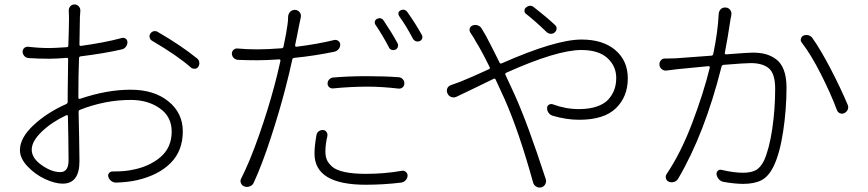

<svg xmlns="http://www.w3.org/2000/svg" viewBox="-20 -808 3890 860"><path d="M250 -37.1Q287.1 -37.1 287.1 -89.8Q287.1 -113.3 286.1 -186.5Q285.2 -259.8 284.2 -288.1Q284.2 -290 282.2 -291.5Q280.3 -293 277.3 -292Q210.9 -260.7 166.5 -217.8Q122.1 -174.8 122.1 -137.7Q122.1 -99.6 166.5 -68.4Q210.9 -37.1 250 -37.1ZM331.1 -396.5V-370.1Q331.1 -367.2 333.5 -365.7Q335.9 -364.3 337.9 -365.2Q458 -406.2 565.4 -406.2Q669.9 -406.2 734.4 -354Q798.8 -301.8 798.8 -219.7Q798.8 -132.8 744.6 -78.1Q690.4 -23.4 593.8 -1Q555.7 7.8 502.9 9.8Q490.2 10.7 480 3.9Q469.7 -2.9 465.8 -14.6Q461.9 -23.4 467.8 -31.7Q473.6 -40 483.4 -40Q485.4 -40 487.3 -40Q539.1 -40 570.3 -46.9Q646.5 -60.5 697.8 -103.5Q749 -146.5 749 -218.8Q749 -285.2 695.8 -322.8Q642.6 -360.4 565.4 -360.4Q451.2 -360.4 338.9 -316.4Q332 -314.5 332 -306.6Q333 -268.6 334.5 -189.9Q335.9 -111.3 335.9 -85.9Q335.9 14.6 260.7 14.6Q226.6 14.6 182.1 -5.9Q137.7 -26.4 103.5 -62.5Q69.3 -98.6 69.3 -135.7Q69.3 -190.4 129.9 -247.1Q190.4 -303.7 276.4 -341.8Q283.2 -344.7 283.2 -352.5V-391.6Q283.2 -439.5 285.2 -543Q285.2 -549.8 278.3 -548.8Q231.4 -544.9 201.2 -544.9Q152.3 -544.9 108.4 -547.9Q96.7 -548.8 89.4 -556.6Q82 -564.5 81.1 -576.2Q81.1 -585.9 88.4 -592.8Q95.7 -599.6 106.4 -598.6Q155.3 -592.8 200.2 -592.8Q224.6 -592.8 279.3 -596.7Q286.1 -596.7 286.1 -604.5Q289.1 -692.4 289.1 -727.5Q289.1 -743.2 288.1 -758.8Q287.1 -770.5 294.4 -779.3Q301.8 -788.1 313.5 -788.1Q325.2 -788.1 333 -779.3Q340.8 -770.5 339.8 -758.8Q338.9 -748 337.9 -730.5Q337.9 -691.4 335.9 -609.4Q335 -601.6 342.8 -602.5Q449.2 -617.2 525.4 -637.7Q535.2 -640.6 543 -634.8Q550.8 -628.9 550.8 -619.1Q550.8 -607.4 543.9 -598.6Q537.1 -589.8 526.4 -586.9Q445.3 -568.4 341.8 -555.7Q334 -554.7 334 -547.9Q331.1 -468.8 331.1 -396.5ZM660.2 -626Q652.3 -630.9 650.4 -640.6Q649.4 -642.6 649.4 -645.5Q649.4 -652.3 653.3 -657.2Q659.2 -666 668 -668Q671.9 -668.9 674.8 -668.9Q680.7 -668.9 686.5 -665Q791 -604.5 863.3 -545.9Q873 -538.1 873 -524.4Q873 -516.6 868.2 -508.8Q863.3 -501 853.5 -500Q851.6 -500 850.6 -500Q841.8 -500 835.9 -504.9Q775.4 -558.6 660.2 -626Z M1760.7 -614.3Q1764.6 -606.4 1762.2 -598.1Q1759.8 -589.8 1751.5 -585.9Q1743.2 -582 1734.9 -584.5Q1726.6 -586.9 1722.7 -594.7Q1694.3 -649.4 1661.1 -698.2Q1657.2 -705.1 1659.2 -712.4Q1661.1 -719.7 1668.9 -723.6Q1674.8 -726.6 1680.7 -726.6Q1691.4 -726.6 1699.2 -714.8Q1733.4 -664.1 1760.7 -614.3ZM1472.7 -412.1Q1461.9 -411.1 1454.6 -417.5Q1447.3 -423.8 1447.3 -433.6Q1447.3 -444.3 1454.6 -452.1Q1461.9 -460 1472.7 -460.9Q1543 -466.8 1622.1 -466.8Q1706.1 -466.8 1767.6 -461.9Q1777.3 -460.9 1784.7 -452.6Q1792 -444.3 1791 -433.6Q1791 -422.9 1783.2 -416.5Q1775.4 -410.2 1765.6 -411.1Q1691.4 -419.9 1626 -419.9Q1552.7 -419.9 1472.7 -412.1ZM1477.5 -628.9Q1487.3 -630.9 1495.6 -624.5Q1503.9 -618.2 1503.9 -608.4Q1503.9 -596.7 1496.6 -587.9Q1489.3 -579.1 1477.5 -576.2Q1386.7 -557.6 1297.9 -548.8Q1290 -547.9 1289.1 -541Q1275.4 -477.5 1258.8 -414.1Q1232.4 -311.5 1192.9 -190.4Q1153.3 -69.3 1117.2 8.8Q1112.3 21.5 1099.6 26.4Q1092.8 29.3 1085.9 29.3Q1081.1 29.3 1075.2 27.3Q1063.5 23.4 1059.1 12.2Q1054.7 1 1060.5 -8.8Q1099.6 -85.9 1140.1 -201.7Q1180.7 -317.4 1209 -423.8Q1221.7 -470.7 1236.3 -536.1Q1236.3 -538.1 1234.9 -540.5Q1233.4 -543 1230.5 -542Q1171.9 -538.1 1131.8 -538.1Q1083 -538.1 1044.9 -540Q1034.2 -541 1026.4 -548.8Q1018.6 -557.6 1018.6 -568.4Q1018.6 -578.1 1026.4 -585Q1034.2 -591.8 1043.9 -590.8Q1083 -586.9 1133.8 -586.9Q1176.8 -586.9 1241.2 -591.8Q1248 -591.8 1250 -599.6Q1263.7 -665 1267.6 -696.3Q1270.5 -714.8 1270.5 -733.4Q1271.5 -747.1 1280.3 -755.9Q1289.1 -763.7 1299.8 -763.7Q1300.8 -763.7 1302.7 -763.7Q1315.4 -762.7 1322.8 -752.4Q1330.1 -742.2 1327.1 -729.5Q1322.3 -707 1319.3 -692.4Q1316.4 -676.8 1310.1 -645.5Q1303.7 -614.3 1301.8 -605.5Q1301.8 -602.5 1303.2 -600.6Q1304.7 -598.6 1307.6 -598.6Q1402.3 -610.4 1477.5 -628.9ZM1397.5 -203.1Q1399.4 -213.9 1408.2 -220.2Q1417 -226.6 1427.7 -225.6Q1437.5 -224.6 1442.9 -216.3Q1448.2 -208 1446.3 -198.2Q1437.5 -161.1 1437.5 -129.9Q1437.5 -108.4 1443.8 -92.8Q1450.2 -77.1 1467.8 -61.5Q1485.4 -45.9 1523.4 -37.6Q1561.5 -29.3 1619.1 -29.3Q1702.1 -29.3 1780.3 -43Q1790 -44.9 1797.9 -38.1Q1805.7 -31.2 1805.7 -21.5Q1804.7 -8.8 1796.9 -0.5Q1789.1 7.8 1777.3 9.8Q1698.2 19.5 1618.2 19.5Q1388.7 19.5 1388.7 -120.1Q1388.7 -154.3 1397.5 -203.1ZM1767.6 -736.3Q1764.6 -741.2 1764.6 -746.1Q1764.6 -748 1764.6 -751Q1766.6 -757.8 1774.4 -761.7Q1780.3 -764.6 1786.1 -764.6Q1796.9 -764.6 1804.7 -753.9Q1840.8 -703.1 1869.1 -652.3Q1872.1 -647.5 1872.1 -642.6Q1872.1 -639.6 1871.1 -635.7Q1868.2 -627.9 1860.4 -624Q1855.5 -622.1 1850.6 -622.1Q1846.7 -622.1 1843.8 -623Q1835 -626 1830.1 -633.8Q1799.8 -691.4 1767.6 -736.3Z M2465.8 -696.3Q2473.6 -689.5 2473.1 -679.7Q2472.7 -669.9 2464.8 -663.1Q2457 -656.2 2446.8 -656.7Q2436.5 -657.2 2428.7 -664.1Q2376 -714.8 2335.9 -746.1Q2329.1 -751 2329.1 -759.8Q2329.1 -768.6 2335.9 -774.4Q2345.7 -782.2 2355 -782.2Q2364.3 -782.2 2373 -774.4Q2425.8 -733.4 2465.8 -696.3ZM2087.9 -660.2Q2081.1 -669.9 2084 -680.2Q2086.9 -690.4 2097.7 -694.3Q2103.5 -696.3 2108.9 -696.3Q2114.3 -696.3 2120.1 -694.3Q2131.8 -690.4 2137.7 -679.7Q2148.4 -660.2 2157.2 -646.5Q2180.7 -602.5 2217.8 -527.3Q2220.7 -521.5 2227.5 -524.4Q2468.8 -630.9 2585 -630.9Q2680.7 -630.9 2736.3 -583.5Q2792 -536.1 2792 -457Q2792 -375 2738.8 -323.2Q2685.5 -271.5 2574.2 -271.5Q2516.6 -271.5 2454.1 -290Q2443.4 -293.9 2436.5 -303.7Q2429.7 -313.5 2430.7 -325.2Q2430.7 -334 2438.5 -338.9Q2446.3 -343.8 2456.1 -340.8Q2513.7 -319.3 2573.2 -319.3Q2620.1 -319.3 2653.8 -331.1Q2687.5 -342.8 2705.6 -363.3Q2723.6 -383.8 2731.9 -407.2Q2740.2 -430.7 2740.2 -459Q2740.2 -511.7 2700.7 -547.9Q2661.1 -584 2584 -584Q2474.6 -584 2248 -482.4Q2241.2 -479.5 2244.1 -472.7Q2271.5 -415 2285.2 -383.8Q2342.8 -256.8 2424.8 -4.9Q2427.7 6.8 2422.4 17.1Q2417 27.3 2405.3 31.2Q2400.4 32.2 2396.5 32.2Q2389.6 32.2 2382.8 28.3Q2372.1 22.5 2368.2 10.7Q2304.7 -218.8 2240.2 -364.3Q2210 -430.7 2200.2 -451.2Q2197.3 -458 2191.4 -455.1Q2161.1 -440.4 2105 -413.1Q2048.8 -385.7 2025.4 -375Q2013.7 -369.1 2001.5 -373.5Q1989.3 -377.9 1984.4 -389.6Q1981.4 -395.5 1981.4 -401.4Q1981.4 -406.2 1983.4 -412.1Q1988.3 -422.9 2000 -426.8Q2022.5 -434.6 2043 -442.4Q2085 -459 2169.9 -498Q2176.8 -501 2172.9 -507.8Q2138.7 -578.1 2111.3 -622.1Q2103.5 -637.7 2087.9 -660.2Z M3199.2 -746.1Q3200.2 -758.8 3209 -767.6Q3216.8 -774.4 3227.5 -774.4Q3229.5 -774.4 3230.5 -774.4Q3243.2 -773.4 3250.5 -763.7Q3257.8 -753.9 3255.9 -742.2Q3255.9 -740.2 3254.9 -734.9Q3253.9 -729.5 3252.9 -726.6Q3239.3 -635.7 3226.6 -571.3Q3225.6 -568.4 3227.5 -566.4Q3229.5 -564.5 3232.4 -564.5Q3330.1 -572.3 3351.6 -572.3Q3384.8 -572.3 3409.7 -565.4Q3434.6 -558.6 3456.5 -542.5Q3478.5 -526.4 3490.7 -494.6Q3502.9 -462.9 3502.9 -416Q3502.9 -318.4 3487.8 -218.8Q3472.7 -119.1 3444.3 -61.5Q3421.9 -16.6 3390.1 -0.5Q3358.4 15.6 3308.6 15.6Q3272.5 15.6 3221.7 6.8Q3209 4.9 3200.2 -4.9Q3191.4 -14.6 3189.5 -27.3Q3188.5 -37.1 3195.8 -43.5Q3203.1 -49.8 3212.9 -46.9Q3267.6 -34.2 3307.6 -34.2Q3341.8 -34.2 3363.8 -44.9Q3385.7 -55.7 3402.3 -88.9Q3425.8 -141.6 3439 -230.5Q3452.1 -319.3 3452.1 -410.2Q3452.1 -477.5 3424.3 -501.5Q3396.5 -525.4 3342.8 -525.4Q3317.4 -525.4 3221.7 -517.6Q3213.9 -516.6 3211.9 -509.8Q3136.7 -210 3017.6 -7.8Q3011.7 2.9 2999.5 6.8Q2987.3 10.7 2975.6 5.9Q2965.8 2 2962.9 -8.8Q2960 -19.5 2965.8 -28.3Q3029.3 -122.1 3080.6 -257.3Q3131.8 -392.6 3159.2 -504.9Q3160.2 -507.8 3158.2 -509.8Q3156.2 -511.7 3153.3 -511.7Q3038.1 -500 3012.7 -498Q3009.8 -497.1 2966.8 -492.2Q2954.1 -490.2 2944.3 -498Q2933.6 -506.8 2933.6 -520.5Q2933.6 -530.3 2940.4 -538.1Q2948.2 -546.9 2960 -545.9Q2963.9 -545.9 2968.8 -545.9Q2987.3 -545.9 3007.8 -546.9Q3022.5 -547.9 3166 -558.6Q3172.9 -558.6 3174.8 -566.4Q3195.3 -664.1 3199.2 -746.1ZM3571.3 -617.2Q3566.4 -623 3566.4 -628.9Q3566.4 -631.8 3567.4 -633.8Q3569.3 -643.6 3578.1 -648.4Q3585 -651.4 3591.8 -651.4Q3595.7 -651.4 3599.6 -650.4Q3611.3 -647.5 3618.2 -638.7Q3656.2 -585 3701.2 -498.5Q3746.1 -412.1 3776.4 -339.8Q3779.3 -334 3779.3 -328.1Q3779.3 -323.2 3777.3 -317.4Q3772.5 -306.6 3762.7 -301.8Q3756.8 -298.8 3752 -298.8Q3747.1 -298.8 3742.2 -300.8Q3732.4 -304.7 3728.5 -315.4Q3701.2 -388.7 3657.2 -475.6Q3613.3 -562.5 3571.3 -617.2Z"/></svg>

Font: Gen Jyuu Gothic P Light
Style: Regular
Weight: 200
Designer: [Source Han Sans]
Ryoko NISHIZUKA  (kana & ideographs); Paul D. Hunt (Latin, Greek & Cyrillic); Wenlong ZHANG  (bopomofo
Version: Version 1.002.20150607